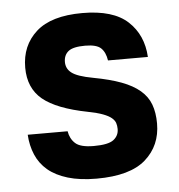

<svg xmlns="http://www.w3.org/2000/svg" viewBox="-45 -581 589 633"><g transform="rotate(-5 250.0 -265.0)"><path d="M250 9Q195 9 155 -3Q115 -15 89.5 -36.5Q64 -58 51 -88.5Q38 -119 36 -155H168Q172 -130 189 -114.5Q206 -99 250 -99Q298 -99 315.5 -112.5Q333 -126 333 -148Q333 -159 330 -168Q327 -177 317.5 -185Q308 -193 289.5 -200Q271 -207 240 -213Q138 -233 92.5 -270.5Q47 -308 47 -376Q47 -449 97 -494Q147 -539 250 -539Q352 -539 400.5 -494Q449 -449 453 -376H321Q317 -403 302.5 -417Q288 -431 250 -431Q210 -431 194.5 -418.5Q179 -406 179 -383Q179 -373 183 -364Q187 -355 196.5 -347.5Q206 -340 223.5 -334Q241 -328 268 -323Q322 -313 359.5 -299Q397 -285 420.5 -265Q444 -245 454 -218Q464 -191 464 -155Q464 -82 412.5 -36.5Q361 9 250 9Z"/></g></svg>

Font: Golos UI VF
Style: Regular
Weight: 400
Designer: A.Korolkova, Vitaly Kuzmin
Foundry: ParaType Ltd
Version: Version 2.000